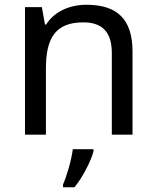

<svg xmlns="http://www.w3.org/2000/svg" viewBox="-20 -566 658 807"><path d="M343 -546C275 -546 209 -519 174 -463H169L156 -536H85V0H173V-278C173 -403 211 -472 330 -472C412 -472 450 -429 450 -343V0H537V-349C537 -487 471 -546 343 -546ZM373 70V61H286C281 104 260 176 245 209V221H293C329 178 364 106 373 70Z"/></svg>

Font: Noto Sans Sinhala UI
Style: Regular
Weight: 400
Designer: Jelle Bosma - Monotype Design Team
Foundry: Monotype Imaging Inc.
Version: Version 2.006